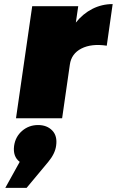

<svg xmlns="http://www.w3.org/2000/svg" viewBox="-20 -577 570 937"><path d="M5.9 339.8 76.2 212.9Q42 187 48.8 134.8Q55.2 89.8 88.1 61.5Q121.1 33.2 166 33.2Q209 33.2 234.9 59.8Q260.7 86.4 253.9 133.8Q249 172.9 214.8 213.9L109.9 339.8ZM58.1 0 137.2 -546.9H361.8L350.1 -466.8Q384.8 -510.3 430.9 -533.7Q477.1 -557.1 529.8 -557.1L501 -354Q426.3 -365.2 377.2 -340.1Q328.1 -314.9 320.8 -261.2L283.2 0Z"/></svg>

Font: Trueno Black
Style: Italic
Weight: 900
Designer: Julieta Ulanovsky
Foundry: Julieta Ulanovsky
Version: Version 3.001b | FøM Fix